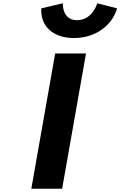

<svg xmlns="http://www.w3.org/2000/svg" viewBox="-20 -1151 734 1171"><path d="M504.5 -825H316.5L171 0H359ZM573.4 -1131C573.4 -1131 544.3 -1028 450.3 -1028C356.3 -1028 363.4 -1131 363.4 -1131L232 -1100C225.1 -993 302 -919 431 -919C560 -919 663.1 -993 694 -1100Z"/></svg>

Font: Hussar Wysoki
Style: Obl
Weight: 700
Foundry: Cannot Into Space Fonts
Version: Version 0.92